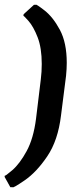

<svg xmlns="http://www.w3.org/2000/svg" viewBox="-42 -670 364 837"><path d="M13 146H3L-22 101L-21 95Q-21 100 11.5 72Q44 44 74 -11Q104 -66 115 -152L136 -325Q140 -357 140 -391Q140 -461 122 -507.5Q104 -554 82 -579Q60 -604 60 -600L61 -608L106 -649H114Q114 -654 151.5 -625Q189 -596 219 -540Q249 -484 249 -396Q249 -370 246 -340L224 -167Q211 -58 164 11.5Q117 81 65 116.5Q13 152 13 146Z"/></svg>

Font: Alegreya SC
Style: Bold Italic
Weight: 700
Italic angle: -7°
Designer: Juan Pablo del Peral
Foundry: Huerta Tipografica
Version: Version 2.007; ttfautohint (v1.6)